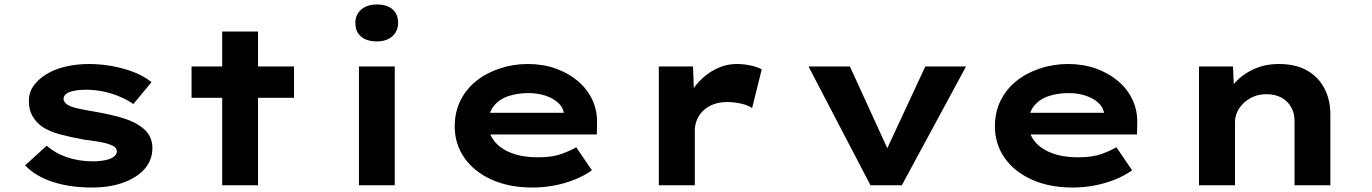

<svg xmlns="http://www.w3.org/2000/svg" viewBox="-20 -828 6129 858"><path d="M390 10Q293 10 216 -15Q139 -40 92 -89L189 -177Q225 -144 278.5 -125.5Q332 -107 397 -107Q416 -107 434.5 -109.5Q453 -112 468 -117Q483 -122 492.5 -131Q502 -140 502 -152Q502 -172 471 -182Q451 -190 420 -195Q389 -200 356 -204Q295 -215 248 -227.5Q201 -240 168 -262Q141 -282 125 -309.5Q109 -337 109 -377Q109 -416 131 -446Q153 -476 190 -498Q227 -520 275.5 -531Q324 -542 378 -542Q428 -542 479 -533Q530 -524 576 -506.5Q622 -489 657 -461L576 -363Q552 -380 518 -395Q484 -410 444.5 -418.5Q405 -427 365 -427Q346 -427 328.5 -425Q311 -423 296 -418.5Q281 -414 272.5 -405.5Q264 -397 264 -386Q264 -378 269 -371.5Q274 -365 283 -359Q300 -349 333.5 -342Q367 -335 409 -328Q482 -315 533 -299Q584 -283 614 -259Q638 -241 649.5 -218Q661 -195 661 -166Q661 -113 626.5 -73.5Q592 -34 531 -12Q470 10 390 10Z M973 0V-687H1133V0ZM836 -391V-531H1294V-391Z M1584 0V-531H1744V0ZM1664 -643Q1619 -643 1593.5 -664.5Q1568 -686 1568 -726Q1568 -762 1594 -785Q1620 -808 1664 -808Q1709 -808 1734 -786.5Q1759 -765 1759 -726Q1759 -689 1733.5 -666Q1708 -643 1664 -643Z M2359 10Q2255 10 2176.5 -25.5Q2098 -61 2055 -123Q2012 -185 2012 -263Q2012 -327 2037.5 -378.5Q2063 -430 2108 -466Q2153 -502 2213 -522Q2273 -542 2339 -542Q2406 -542 2462.5 -522Q2519 -502 2561.5 -466.5Q2604 -431 2627 -382Q2650 -333 2648 -274L2647 -227H2123L2100 -324H2517L2500 -302V-322Q2496 -349 2474 -369Q2452 -389 2417.5 -400.5Q2383 -412 2341 -412Q2291 -412 2250.5 -398Q2210 -384 2186 -353.5Q2162 -323 2162 -275Q2162 -232 2189 -197.5Q2216 -163 2266 -144Q2316 -125 2383 -125Q2448 -125 2489 -140Q2530 -155 2555 -170L2625 -67Q2590 -42 2547 -25Q2504 -8 2456.5 1Q2409 10 2359 10Z M2924 0V-531H3077L3084 -339L3038 -348Q3054 -402 3089 -446Q3124 -490 3172 -516Q3220 -542 3273 -542Q3304 -542 3334 -535.5Q3364 -529 3384 -518L3341 -345Q3323 -358 3291.5 -365Q3260 -372 3229 -372Q3195 -372 3167.5 -361.5Q3140 -351 3121.5 -332.5Q3103 -314 3094 -291.5Q3085 -269 3085 -244V0Z M3870 0 3593 -531H3778L3967 -118L3921 -114L4115 -531H4297L4010 0Z M4773 10Q4669 10 4590.5 -25.5Q4512 -61 4469 -123Q4426 -185 4426 -263Q4426 -327 4451.5 -378.5Q4477 -430 4522 -466Q4567 -502 4627 -522Q4687 -542 4753 -542Q4820 -542 4876.5 -522Q4933 -502 4975.5 -466.5Q5018 -431 5041 -382Q5064 -333 5062 -274L5061 -227H4537L4514 -324H4931L4914 -302V-322Q4910 -349 4888 -369Q4866 -389 4831.5 -400.5Q4797 -412 4755 -412Q4705 -412 4664.5 -398Q4624 -384 4600 -353.5Q4576 -323 4576 -275Q4576 -232 4603 -197.5Q4630 -163 4680 -144Q4730 -125 4797 -125Q4862 -125 4903 -140Q4944 -155 4969 -170L5039 -67Q5004 -42 4961 -25Q4918 -8 4870.5 1Q4823 10 4773 10Z M5338 0V-531H5490L5496 -394L5453 -384Q5469 -426 5501.5 -461.5Q5534 -497 5584 -519.5Q5634 -542 5695 -542Q5770 -542 5821 -513Q5872 -484 5898.5 -433Q5925 -382 5925 -317V0H5765V-287Q5765 -323 5749 -350.5Q5733 -378 5705 -392.5Q5677 -407 5640 -407Q5606 -407 5580 -395.5Q5554 -384 5535.5 -365.5Q5517 -347 5508 -326Q5499 -305 5499 -284V0H5419Q5382 0 5361.5 0Q5341 0 5338 0Z"/></svg>

Font: Lexend Peta
Style: Bold
Weight: 700
Designer: Bonnie Shaver-Troup, Thomas Jockin
Foundry: Lexend
Version: Version 1.007